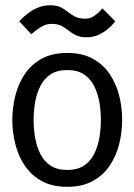

<svg xmlns="http://www.w3.org/2000/svg" viewBox="-20 -712 518 740"><path d="M27.5 -250Q27.5 -298 39.2 -344Q50.8 -390 75.9 -427Q101 -464 141.3 -486Q181.7 -508 239.2 -508Q296.7 -508 337 -486Q377.3 -464 402.4 -427Q427.5 -390 439.2 -344Q450.8 -298 450.8 -250Q450.8 -202 439.2 -156Q427.5 -110 402.4 -73Q377.3 -36 337 -14Q296.7 8 239.2 8Q181.7 8 141.3 -14Q101 -36 75.9 -73Q50.8 -110 39.2 -156Q27.5 -202 27.5 -250ZM109.5 -250Q109.5 -214.7 115.6 -180.2Q121.7 -145.8 135.9 -117.8Q150.2 -89.7 175.2 -73.3Q200.3 -57 239.2 -57Q278 -57 303.1 -73.3Q328.2 -89.7 342.4 -117.8Q356.7 -145.8 362.8 -180.2Q368.8 -214.7 368.8 -250Q368.8 -285.3 362.8 -319.2Q356.7 -353.2 342.4 -381.2Q328.2 -409.3 303.1 -425.7Q278 -442 239.2 -442Q200.3 -442 175.2 -425.7Q150.2 -409.3 135.9 -381.2Q121.7 -353.2 115.6 -319.2Q109.5 -285.3 109.5 -250ZM54.2 -630Q54.2 -630 63.2 -639.2Q72.2 -648.5 88 -660.8Q103.8 -673.2 125.8 -682.4Q147.8 -691.7 172.8 -691.7Q198.8 -691.7 214.1 -683.9Q229.3 -676.2 241.9 -665.8Q254.5 -655.5 269.6 -647.8Q284.7 -640 308.5 -640Q327.2 -640 342.2 -650Q357.3 -660 365.9 -670Q374.5 -680 374.5 -680L424.2 -630Q424.2 -630 416.7 -620.8Q409.2 -611.5 394.3 -599.2Q379.5 -586.8 359.5 -577.6Q339.5 -568.3 313.5 -568.3Q288.5 -568.3 272.8 -576.1Q257 -583.8 244.4 -594.2Q231.8 -604.5 217.2 -612.2Q202.5 -620 177.8 -620Q159.2 -620 141.6 -610Q124 -600 112.4 -590Q100.8 -580 100.8 -580Z"/></svg>

Font: Epunda Slab Light
Style: Regular
Weight: 300
Designer: Simon Atzbach
Foundry: typofactur
Version: Version 1.102